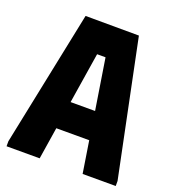

<svg xmlns="http://www.w3.org/2000/svg" viewBox="-129 -799 811 899"><g transform="rotate(20 277.0 -350.0)"><path d="M5 0V-25L144 -700L410 -699L549 -25V0H384L359 -159H195L170 0ZM216 -297H338L298 -550H256Z"/></g></svg>

Font: Phudu
Style: Bold
Weight: 700
Version: Version 1.005;gftools[0.9.23]